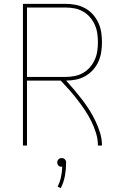

<svg xmlns="http://www.w3.org/2000/svg" viewBox="-20 -755 640 996"><path d="M99 0V-735H321Q347 -735 372.5 -730Q398 -725 421 -712.5Q444 -700 461.5 -680.5Q479 -661 490 -637.5Q501 -614 505 -588Q509 -562 509 -536Q509 -510 505 -484.5Q501 -459 490.5 -435.5Q480 -412 462.5 -392.5Q445 -373 422 -360Q399 -347 373.5 -342Q348 -337 323 -337Q345 -313 366 -288Q387 -263 407 -237Q427 -211 444.5 -183Q462 -155 476 -125.5Q490 -96 499.5 -64.5Q509 -33 509 0H488Q488 -33 478 -65Q468 -97 453.5 -126.5Q439 -156 420.5 -183.5Q402 -211 382 -237Q362 -263 340 -288Q318 -313 295 -337H120V0ZM321 -356Q344 -356 367 -360.5Q390 -365 410.5 -376.5Q431 -388 446.5 -406Q462 -424 471.5 -445Q481 -466 484.5 -489.5Q488 -513 488 -536Q488 -559 484.5 -582.5Q481 -606 471.5 -627Q462 -648 446.5 -666Q431 -684 410.5 -695.5Q390 -707 367 -711.5Q344 -716 321 -716H120V-356ZM295 221 279 213Q291 189 296.5 163Q302 137 303 110Q303 110 302 110Q301 110 300 110Q295 110 291 109Q287 108 283.5 104.5Q280 101 278.5 96.5Q277 92 277 88Q277 83 278.5 79Q280 75 283.5 71.5Q287 68 291 66.5Q295 65 300 65Q305 65 309 66.5Q313 68 316.5 71.5Q320 75 321.5 79Q323 83 323 88Q323 122 317 156Q311 190 295 221Z"/></svg>

Font: Iosevka Curly Thin Extended
Style: Regular
Weight: 100
Width: 7
Monospace: yes
Designer: Belleve Invis
Foundry: Belleve Invis
Version: Version 11.1.0; ttfautohint (v1.8.3)